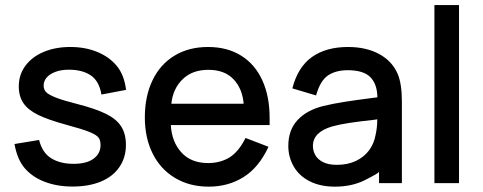

<svg xmlns="http://www.w3.org/2000/svg" viewBox="-20 -695 1868 743"><path d="M260.7 26.9Q201.7 26.9 154.3 9Q106.9 -8.8 76.9 -42.7Q46.9 -76.7 36.1 -137.7L131.3 -153.3Q143.6 -104 178.2 -82.5Q212.9 -61 264.6 -61Q314.9 -61 342 -80.8Q369.1 -100.6 369.1 -133.8Q369.1 -152.3 361.1 -162.8Q353 -173.3 326.2 -184.3Q299.3 -195.3 235.8 -212.4Q167.5 -231 127.9 -250.2Q88.4 -269.5 70.6 -295.9Q52.7 -322.3 52.7 -360.8Q52.7 -406.2 78.6 -440.9Q104.5 -475.6 149.7 -494.4Q194.8 -513.2 252 -513.2Q309.6 -513.2 356.2 -494.1Q402.8 -475.1 431.9 -439.9Q460.9 -404.8 467.8 -347.2L372.6 -329.1Q363.8 -381.3 331.3 -403.3Q298.8 -425.3 246.6 -425.3Q216.8 -425.3 194.6 -417Q172.4 -408.7 160.6 -395Q148.9 -381.3 148.9 -363.8Q148.9 -348.6 158.4 -338.6Q168 -328.6 195.6 -317.6Q223.1 -306.6 280.8 -292Q351.1 -273.9 391.1 -253.9Q431.2 -233.9 449.2 -205.3Q467.3 -176.8 467.3 -134.3Q467.3 -85.4 442.1 -48.6Q417 -11.7 370.4 7.6Q323.7 26.9 260.7 26.9Z M787.6 27.3Q713.4 27.3 657 -6.6Q600.6 -40.5 570.6 -101.1Q540.5 -161.6 540.5 -240.7Q540.5 -322.3 570.1 -384Q599.6 -445.8 655 -479.5Q710.4 -513.2 785.2 -513.2Q859.4 -513.2 913.1 -479.7Q966.8 -446.3 995.1 -384.3Q1023.4 -322.3 1023.4 -238.8V-210.9H641.1Q644.5 -146.5 681.9 -105.2Q719.2 -64 785.2 -64Q832.5 -64 867.9 -85.7Q903.3 -107.4 930.2 -161.1L1019 -127Q981.9 -46.9 922.6 -9.8Q863.3 27.3 787.6 27.3ZM922.9 -293.5Q918 -352.5 883.3 -388.7Q848.6 -424.8 786.6 -424.8Q723.6 -424.8 686.3 -387.9Q648.9 -351.1 643.1 -293.5Z M1276.4 27.3Q1219.2 27.3 1178.2 6.3Q1137.2 -14.6 1116.5 -51Q1095.7 -87.4 1095.7 -130.4Q1095.7 -191.9 1131.6 -230.5Q1167.5 -269 1231 -284.7Q1266.6 -293.5 1311 -300.5Q1355.5 -307.6 1413.1 -314.9L1440.4 -318.4Q1439.9 -368.7 1413.6 -396Q1387.2 -423.3 1325.7 -423.3Q1279.3 -423.3 1249.3 -403.1Q1219.2 -382.8 1203.1 -325.7L1111.3 -353Q1132.8 -436 1187.5 -474.6Q1242.2 -513.2 1326.7 -513.2Q1397 -513.2 1447.5 -485.8Q1498 -458.5 1519.5 -407.7Q1535.2 -369.6 1535.2 -301.8V13.7H1446.8V-29.8Q1443.4 -23.9 1392.8 1.7Q1342.3 27.3 1276.4 27.3ZM1283.7 -57.1Q1325.7 -57.1 1357.4 -72.3Q1389.2 -87.4 1408.4 -113.5Q1427.7 -139.6 1433.6 -173.8Q1439.9 -201.2 1439.9 -233.4Q1439 -233.4 1431.6 -231.9Q1370.1 -225.1 1332.8 -219.5Q1295.4 -213.9 1265.1 -205.6Q1190.9 -183.6 1190.9 -130.4Q1190.9 -111.3 1200.2 -94.7Q1209.5 -78.1 1230.2 -67.6Q1251 -57.1 1283.7 -57.1Z M1756.3 13.7H1661.1V-675.3H1756.3Z"/></svg>

Font: Potro Sans Bangla
Style: Bold
Weight: 700
Designer: Jayed Ahsan Saad
Foundry: Codepotro
Version: Potro Sans Bangla;Version 0.996;CodepotroFonts;